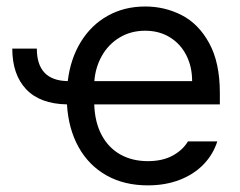

<svg xmlns="http://www.w3.org/2000/svg" viewBox="-20 -557 736 588"><path d="M187.5 -308.6Q195.8 -377 227.5 -428.7Q259.3 -480.5 310.1 -508.8Q360.8 -537.1 424.8 -537.1Q484.9 -537.1 536.6 -510.5Q588.4 -483.9 620.8 -424.6Q653.3 -365.2 653.3 -272.5V-237.3H268.6Q270.5 -182.1 291.5 -143.1Q312.5 -104 348.9 -83.7Q385.3 -63.5 432.6 -63.5Q477.5 -63.5 508.5 -80.3Q539.6 -97.2 555.7 -124H645.5Q632.8 -84 603.3 -53.5Q573.7 -22.9 530 -6.1Q486.3 10.7 432.6 10.7Q360.4 10.7 306.2 -19.8Q252 -50.3 220.7 -106.4Q189.5 -162.6 185.1 -237.3Q102.5 -238.8 60.1 -283.7Q17.6 -328.6 17.6 -408.2H92.8Q92.8 -310.1 187.5 -308.6ZM568.4 -308.6Q568.4 -353 550.5 -387.9Q532.7 -422.9 500 -442.9Q467.3 -462.9 424.8 -462.9Q380.4 -462.9 345.9 -441.9Q311.5 -420.9 291.7 -385.5Q272 -350.1 269 -308.6Z"/></svg>

Font: Pretendard Std
Style: Regular
Weight: 400
Designer: Base glyphs from Inter by Rasmus Andersson; Hangeul glyphs from Noto Sans CJK(Source Han Sans) by Jang Soo-young and Kan
Foundry: Kil Hyung-jin
Version: Version 1.309